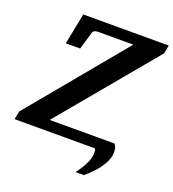

<svg xmlns="http://www.w3.org/2000/svg" viewBox="-169 -784 954 1057"><g transform="rotate(20 308.5 -256.0)"><path d="M393.6 159.2Q405.3 144.5 419.7 122.1Q434.1 99.6 444.6 74.5Q455.1 49.3 455.1 26.4Q455.1 18.1 453.9 10.7Q452.6 3.4 449.7 0H-21L-11.2 -48.8L453.1 -608.9H245.1Q237.3 -608.9 228.5 -605.7Q219.7 -602.5 216.8 -595.2L185.1 -488.8H101.1L137.2 -670.9H638.2L627.9 -621.1L162.1 -62H542Q546.4 -57.1 551.3 -45.9Q556.2 -34.7 556.2 -16.1Q556.2 17.1 537.1 51Q518.1 85 491.5 113.3Q464.8 141.6 442.9 159.2Z"/></g></svg>

Font: Charis
Style: Bold Italic
Weight: 700
Italic angle: -11°
Designer: Walt Agee, Miriam Martin, Annie Olsen, Victor Gaultney, Lorna Priest, Alan Ward, Bob Hallissy, Martin Hosken, Sharon Cor
Foundry: SIL Global
Version: Version 7.000